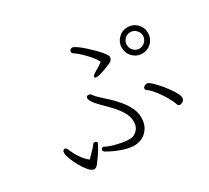

<svg xmlns="http://www.w3.org/2000/svg" viewBox="-138 -940 1276 1170"><g transform="rotate(-30 500.0 -355.0)"><path d="M583 -548Q574 -568 553.5 -592.5Q533 -617 509 -640Q485 -663 463 -677Q455 -683 455 -691Q455 -698 461 -704Q467 -710 476 -710Q484 -710 504 -696.5Q524 -683 548 -661.5Q572 -640 595 -617Q618 -594 632.5 -574.5Q647 -555 647 -545Q647 -538 643.5 -531.5Q640 -525 637 -522Q634 -518 618 -511Q602 -504 582 -496.5Q562 -489 543.5 -484Q525 -479 516 -479Q502 -479 502 -488Q502 -496 516 -504Q527 -512 547.5 -523.5Q568 -535 583 -548ZM829 -464Q791 -464 764 -491Q737 -518 737 -557Q737 -595 764 -622Q791 -649 829 -649Q868 -649 894.5 -622Q921 -595 921 -557Q921 -518 894.5 -491Q868 -464 829 -464ZM829 -499Q852 -499 869 -516.5Q886 -534 886 -557Q886 -580 869 -597Q852 -614 829 -614Q805 -614 788.5 -597Q772 -580 772 -557Q772 -534 788.5 -516.5Q805 -499 829 -499ZM440 -395Q448 -383 469.5 -363.5Q491 -344 518 -319Q545 -294 570 -264Q595 -234 611.5 -200.5Q628 -167 628 -131Q628 -88 610 -59.5Q592 -31 565 -17Q538 -3 510 -3Q478 -3 443.5 -13Q409 -23 379 -37Q349 -51 329 -63Q321 -69 321 -77Q321 -82 325 -86.5Q329 -91 336 -91Q342 -91 347 -87Q359 -80 386 -71.5Q413 -63 445 -57Q477 -51 502 -51Q531 -51 553.5 -73.5Q576 -96 576 -130Q576 -169 553.5 -205Q531 -241 499.5 -273Q468 -305 440.5 -333Q413 -361 404 -383Q401 -389 401 -394Q401 -411 417 -411Q422 -411 428.5 -407.5Q435 -404 440 -395ZM892 -86Q888 -84 882.5 -81.5Q877 -79 871 -79Q867 -79 862 -82Q857 -85 855 -92Q848 -115 829.5 -147Q811 -179 787.5 -210Q764 -241 740 -259Q732 -264 732 -272Q732 -281 741.5 -287Q751 -293 760 -293Q770 -293 791.5 -273.5Q813 -254 837 -225Q861 -196 880 -167Q899 -138 904 -118Q905 -116 905 -111Q905 -103 901 -95.5Q897 -88 892 -86ZM112 -177Q112 -188 116.5 -193.5Q121 -199 126 -199Q139 -199 145 -182Q151 -167 162.5 -145Q174 -123 191 -101.5Q208 -80 227 -65Q243 -82 261.5 -100Q280 -118 294 -137Q297 -142 306 -142Q311 -142 316 -139Q321 -136 321 -130Q321 -126 302.5 -93.5Q284 -61 249 -16Q236 0 224 0Q207 0 188 -21Q169 -42 152 -72Q135 -102 124 -130.5Q113 -159 112 -174Z"/></g></svg>

Font: Moon Stars Kai T HW Light
Style: Regular
Weight: 300
Designer: GuiWonder
Version: Version 1.101